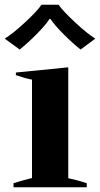

<svg xmlns="http://www.w3.org/2000/svg" viewBox="-25 -790 422 810"><path d="M-5 -627Q29 -648 80.5 -695.5Q132 -743 150 -770H222Q240 -744 291.5 -696Q343 -648 377 -627L315 -581Q282 -607 243.5 -645.5Q205 -684 188 -710H184Q168 -685 130 -646.5Q92 -608 58 -581ZM32 -17Q62 -27 110 -39V-454Q79 -460 42 -473V-484L263 -506V-38Q299 -31 341 -17V0H32Z"/></svg>

Font: Trirong
Style: Bold
Weight: 700
Designer: Katatrad Team
Foundry: CadsonDemak
Version: Version 1.001